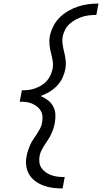

<svg xmlns="http://www.w3.org/2000/svg" viewBox="-20 -865 590 1080"><path d="M332 195Q304 195 276.5 191.5Q249 188 224 178.5Q199 169 178 153.5Q157 138 144 116Q131 94 127.5 66.5Q124 39 130 11Q133 -5 138.5 -21Q144 -37 151 -52.5Q158 -68 168 -82.5Q178 -97 187.5 -111.5Q197 -126 205 -141Q213 -156 216 -172Q220 -190 219 -208Q218 -226 210 -240.5Q202 -255 188.5 -265.5Q175 -276 159.5 -282.5Q144 -289 126.5 -291Q109 -293 91 -293L103 -357Q121 -357 139.5 -359Q158 -361 176.5 -367.5Q195 -374 212.5 -384.5Q230 -395 243 -409.5Q256 -424 264 -442Q272 -460 276 -478Q280 -502 276 -524.5Q272 -547 266.5 -568.5Q261 -590 258.5 -613.5Q256 -637 260 -661Q266 -689 279.5 -716.5Q293 -744 315 -766Q337 -788 364 -803.5Q391 -819 420 -828.5Q449 -838 477.5 -841.5Q506 -845 534 -845L522 -781Q503 -781 483.5 -779Q464 -777 444.5 -771Q425 -765 406.5 -755Q388 -745 372 -731Q356 -717 346.5 -698.5Q337 -680 333 -661Q329 -637 332.5 -614Q336 -591 341.5 -569.5Q347 -548 349.5 -525Q352 -502 348 -478Q343 -452 331.5 -427.5Q320 -403 300.5 -382.5Q281 -362 257.5 -348Q234 -334 208 -325Q230 -316 248.5 -302Q267 -288 278.5 -267.5Q290 -247 291.5 -222.5Q293 -198 288 -172Q285 -156 280 -140.5Q275 -125 267.5 -109.5Q260 -94 250.5 -79.5Q241 -65 231.5 -50.5Q222 -36 214 -20.5Q206 -5 203 11Q199 30 201.5 48.5Q204 67 214 81Q224 95 238.5 105Q253 115 270.5 121Q288 127 306.5 129Q325 131 344 131Z"/></svg>

Font: Lode
Style: Italic
Weight: 400
Italic angle: -11°
Monospace: yes
Designer: Belleve Invis
Foundry: Belleve Invis
Version: Version 29.2.0; ttfautohint (v1.8.3)